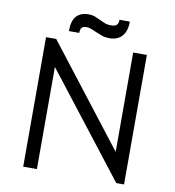

<svg xmlns="http://www.w3.org/2000/svg" viewBox="-92 -941 933 1022"><g transform="rotate(10 374.5 -429.5)"><path d="M102 -700H157L573 -163V-700H647V0H605L176 -552V0H102ZM434 -753Q412 -753 395 -759Q378 -765 363 -771.5Q348 -778 334 -784Q320 -790 305 -790Q285 -790 278.5 -780Q272 -770 272 -753H216Q216 -810 239.5 -834.5Q263 -859 303 -859Q325 -859 340 -853Q355 -847 368.5 -840.5Q382 -834 396 -828Q410 -822 431 -822Q454 -822 462.5 -831Q471 -840 471 -859H527Q527 -808 503 -780.5Q479 -753 434 -753Z"/></g></svg>

Font: Tilda Sans
Style: Regular
Weight: 400
Designer: ParaType Ltd
Foundry: ParaType Ltd
Version: Version 1.009